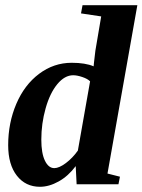

<svg xmlns="http://www.w3.org/2000/svg" viewBox="-20 -714 552 744"><path d="M134.8 9.8Q79.1 9.8 45.4 -33.2Q11.7 -76.2 11.7 -151.4Q11.7 -237.8 43.2 -311.5Q74.7 -385.3 131.6 -428Q188.5 -470.7 257.8 -470.7Q311 -470.7 342.8 -457L344.2 -471.7L349.6 -517.6L372.1 -650.4L293.9 -662.1L299.8 -693.8H512.2L396.5 -41.5L444.8 -29.3L439 0H276.9L273.4 -70.3Q244.6 -31.7 207.5 -11Q170.4 9.8 134.8 9.8ZM140.1 -172.9Q140.1 -120.1 154.1 -91.3Q168 -62.5 190.4 -62.5Q209 -62.5 235.1 -82Q261.2 -101.6 281.7 -130.4L329.1 -398.9Q319.3 -408.7 299.1 -415.5Q278.8 -422.4 263.7 -422.4Q230.5 -422.4 201.9 -387.7Q173.3 -353 156.7 -293.9Q140.1 -234.9 140.1 -172.9Z"/></svg>

Font: Liberation Serif
Style: Bold Italic
Weight: 700
Italic angle: -16.333°
Designer: Steve Matteson
Foundry: Ascender Corporation
Version: Version 2.1.5